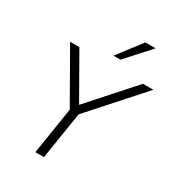

<svg xmlns="http://www.w3.org/2000/svg" viewBox="-217 -1067 1099 1198"><g transform="rotate(30 333.0 -468.0)"><path d="M223 0 281 -366 287 -318 66 -705H133L319 -379H300L591 -705H666L320 -318L343 -366L285 0ZM344 -765 475 -936H549L394 -765Z"/></g></svg>

Font: Nunito Sans 12pt ExtraLight 12pt Light
Style: Italic
Weight: 300
Italic angle: -9°
Version: Version 3.101;gftools[0.9.27]